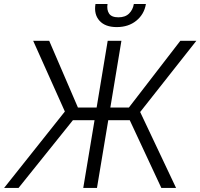

<svg xmlns="http://www.w3.org/2000/svg" viewBox="-39 -929 990 949"><path d="M561.1 -727.3 506.4 -397.4H598L852.3 -727.3H931.5L653.8 -375.4L831.3 0H758.5L602.3 -334.9H496.1L440.3 0H372.5L428.3 -334.9H321.4L52.6 0H-18.8L281.6 -377.8L125 -727.3H204.2L346.2 -397.4H438.6L493.3 -727.3ZM622.5 -909.1H682.2Q673.7 -858.3 634.8 -826.7Q595.9 -795.1 538 -795.1Q480.8 -795.1 452.6 -826.7Q424.4 -858.3 432.9 -909.1H492.5Q487.9 -881 500 -862.2Q512.1 -843.4 546.2 -843.4Q580.3 -843.4 599.1 -862.2Q617.9 -881 622.5 -909.1Z"/></svg>

Font: Inter Light  BETA
Style: Italic
Weight: 300
Italic angle: 9.39999°
Designer: Rasmus Andersson
Foundry: rsms
Version: Version 3.011;git-f93a4a705